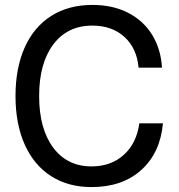

<svg xmlns="http://www.w3.org/2000/svg" viewBox="-20 -746 729 780"><path d="M638 -471H543Q536 -550 485.5 -596Q435 -642 355 -642Q254 -642 196.5 -565.5Q139 -489 139 -356Q139 -223 196 -146.5Q253 -70 352 -70Q431 -70 483 -117Q535 -164 546 -245H642Q631 -125 554 -55.5Q477 14 352 14Q257 14 187.5 -30.5Q118 -75 80.5 -158.5Q43 -242 43 -356Q43 -470 80.5 -553.5Q118 -637 188.5 -681.5Q259 -726 355 -726Q439 -726 501.5 -693.5Q564 -661 599 -603Q634 -545 638 -471Z"/></svg>

Font: CST
Style: Regular
Weight: 400
Version: Version 1.00